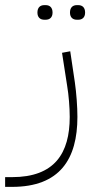

<svg xmlns="http://www.w3.org/2000/svg" viewBox="-88 -489 366 749"><path d="M212 -412H217C233 -412 244 -421 244 -440C244 -460 233 -469 217 -469H212C196 -469 185 -460 185 -440C185 -421 196 -412 212 -412ZM85 -412H90C106 -412 117 -421 117 -440C117 -460 106 -469 90 -469H85C69 -469 58 -460 58 -440C58 -421 69 -412 85 -412ZM-68 240H-41C146 240 214 131 214 -33C214 -73 210 -126 204 -168L186 -289L154 -283L174 -154C180 -119 184 -69 184 -33C184 109 125 202 -41 202H-68Z"/></svg>

Font: IBM Plex Arabic ExtraLight
Style: Regular
Weight: 200
Designer: Mike Abbink, Paul van der Laan, Pieter van Rosmalen, Wael Morcos, Khajak Apelian
Foundry: Bold Monday
Version: Version 1.0